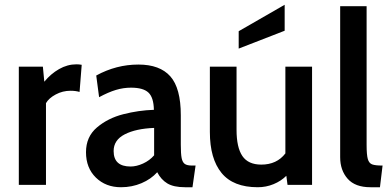

<svg xmlns="http://www.w3.org/2000/svg" viewBox="-20 -776 1642 806"><path d="M59 -496H160L166 -433Q193 -466 228 -486Q263 -506 301 -506Q311 -506 323 -504L314 -390Q298 -395 276 -395Q243 -395 214 -379.5Q185 -364 173 -343V0H59Z M341 -137Q341 -202 387 -241Q433 -280 497.5 -296.5Q562 -313 626 -315Q625 -367 603 -387.5Q581 -408 530 -408Q498 -408 466.5 -398.5Q435 -389 396 -368L384 -459Q468 -505 561 -505Q651 -505 695 -455.5Q739 -406 739 -292V-169Q739 -130 742.5 -112.5Q746 -95 755.5 -88Q765 -81 787 -81H801L788 10H757Q709 10 682.5 -6Q656 -22 640 -53Q614 -24 574 -7Q534 10 488 10Q424 10 382.5 -30.5Q341 -71 341 -137ZM627 -124V-239Q550 -236 503.5 -212Q457 -188 457 -142Q457 -77 528 -77Q553 -77 580.5 -89.5Q608 -102 627 -124Z M1290 -496V0H1187L1182 -38Q1160 -16 1128.5 -3Q1097 10 1062 10Q959 10 910 -50Q861 -110 861 -222V-496H973V-231Q973 -157 997.5 -121Q1022 -85 1077 -85Q1142 -85 1178 -132V-496ZM982 -645 1175 -756V-647L982 -572Z M1408 -116V-750H1519V-168Q1519 -126 1524 -108.5Q1529 -91 1542 -86Q1555 -81 1586 -81L1575 10H1535Q1471 10 1439.5 -25.5Q1408 -61 1408 -116Z"/></svg>

Font: Cabin SemiBold
Style: Regular
Weight: 600
Designer: Pablo Impallari
Foundry: Pablo Impallari. http://www.impallari.com Igino Marini. http://www.ikern.com
Version: Version 2.200